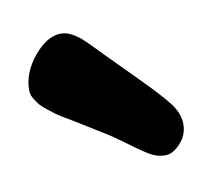

<svg xmlns="http://www.w3.org/2000/svg" viewBox="-41 -919 339 313"><g transform="rotate(-10 129.0 -762.5)"><path d="M10 -793Q10 -822 32 -848.5Q54 -875 77 -875Q95 -875 117 -853Q125 -845 142.5 -827Q160 -809 190 -779Q220 -749 234 -731Q248 -713 248 -695Q248 -677 235.5 -663.5Q223 -650 210.5 -650Q198 -650 187 -656Q176 -662 154.5 -678Q133 -694 119 -702.5Q105 -711 93 -718.5Q81 -726 74.5 -730Q68 -734 58.5 -739.5Q49 -745 44 -749Q39 -753 32.5 -758Q26 -763 22.5 -767Q19 -771 16 -776Q10 -784 10 -793Z"/></g></svg>

Font: Kalam
Style: Bold
Weight: 700
Version: Version 2.001;PS 1.0;hotconv 1.0.79;makeotf.lib2.5.61930; tt